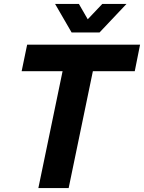

<svg xmlns="http://www.w3.org/2000/svg" viewBox="-20 -956 732 976"><path d="M175 0 301 -608H455L329 0ZM90 -594 118 -729H692L665 -594ZM344 -791 260 -936H381L426 -858L500 -936H623L486 -791Z"/></svg>

Font: Mona Sans ExtraLight
Style: Bold Italic
Weight: 700
Italic angle: -11.6951°
Version: Version 2.000